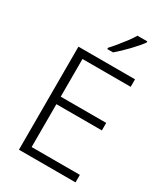

<svg xmlns="http://www.w3.org/2000/svg" viewBox="-227 -1050 1008 1152"><g transform="rotate(30 276.5 -474.0)"><path d="M492 0H100V-714H492V-662H158V-401H473V-349H158V-52H492ZM442 -940Q431 -924 414 -904.5Q397 -885 377 -864Q357 -843 336.5 -823.5Q316 -804 297 -788H257V-797Q276 -817 298 -844Q320 -871 341 -899Q362 -927 374 -948H442Z"/></g></svg>

Font: Noto Sans Thai Light
Style: Regular
Weight: 300
Designer: Monotype Design Team
Foundry: Monotype Imaging Inc.
Version: Version 2.001